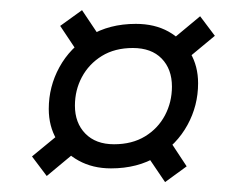

<svg xmlns="http://www.w3.org/2000/svg" viewBox="-20 -414 484 378"><path d="M98.5 -363 141.5 -394 184 -330.5 141.5 -298.5ZM374 -382 403 -343.5 338.5 -290 308.5 -327.5ZM347.5 -86.5 305 -55.5 262 -119 305 -151ZM43 -106 108 -159.5 137.5 -122 72 -67.5ZM247.5 -367Q284.5 -367 311.8 -351.8Q339 -336.5 354.5 -310.2Q370 -284 370 -250Q370 -206 349 -167.8Q328 -129.5 289.5 -106Q251 -82.5 198.5 -82.5Q162.5 -82.5 134.8 -97.8Q107 -113 91.5 -139.2Q76 -165.5 76 -199.5Q76 -243.5 97 -281.8Q118 -320 156.5 -343.5Q195 -367 247.5 -367ZM204.5 -130Q240 -130 265.5 -145.5Q291 -161 304.8 -187Q318.5 -213 318.5 -243.5Q318.5 -278 298.2 -298.8Q278 -319.5 241.5 -319.5Q206 -319.5 180.5 -303.8Q155 -288 141.2 -262.2Q127.5 -236.5 127.5 -206Q127.5 -172 148 -151Q168.5 -130 204.5 -130Z"/></svg>

Font: Newsreader 16pt 16pt Medium
Style: Italic
Weight: 500
Italic angle: -17°
Version: Version 1.003